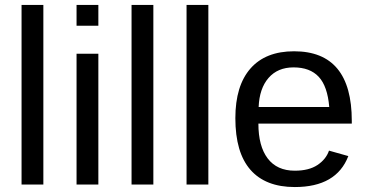

<svg xmlns="http://www.w3.org/2000/svg" viewBox="-20 -745 1484 775"><path d="M67 0V-725H155V0Z M289 -641V-725H377V-641ZM289 0V-528H377V0Z M511 0V-725H599V0Z M733 0V-725H821V0Z M1023 -246Q1023 -155 1060.5 -105.5Q1098 -56 1170 -56Q1227 -56 1261.5 -79Q1296 -102 1308 -137L1386 -115Q1338 10 1170 10Q1052 10 991 -59.5Q930 -129 930 -268Q930 -399 991 -468.5Q1052 -538 1167 -538Q1400 -538 1400 -257V-246ZM1309 -313Q1302 -397 1266.5 -435Q1231 -473 1165 -473Q1101 -473 1064 -430.5Q1027 -388 1024 -313Z"/></svg>

Font: Libra Sans
Style: Regular
Weight: 400
Foundry: Context Ltd
Version: Version 1.000; ttfautohint (v1.3)